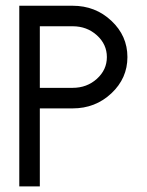

<svg xmlns="http://www.w3.org/2000/svg" viewBox="-20 -665 523 685"><path d="M239.3 -351.6Q290 -351.6 325.7 -383.8Q361.3 -416 361.3 -461.4Q361.3 -506.8 325.7 -539.1Q290 -571.3 239.3 -571.3H122.1V-351.6ZM122.1 0H48.8V-644.5H239.3Q320.3 -644.5 377.4 -590.8Q434.6 -537.1 434.6 -461.4Q434.6 -385.7 377.4 -332Q320.3 -278.3 239.3 -278.3H122.1Z"/></svg>

Font: Catrinity
Style: Regular
Weight: 400
Designer: Alexander Lange
Foundry: High-Logic / Made with FontCreator
Version: Version 2.090;May 20, 2024;FontCreator 15.0.0.2974 64-bit